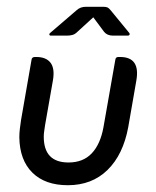

<svg xmlns="http://www.w3.org/2000/svg" viewBox="-20 -536 459 566"><path d="M255 -485 208 -442Q201 -435 193.5 -433Q186 -431 178 -431H130Q126 -431 125.5 -434Q125 -437 128 -439L206 -506Q217 -516 233 -516H284Q293 -516 297 -514Q301 -512 306 -506L361 -439Q363 -437 362 -434Q361 -431 356 -431H313Q296 -431 287 -442ZM37 -131Q37 -143 38.5 -156Q40 -169 42 -182L73 -360Q74 -368 83 -368H87Q116 -368 129 -351Q142 -334 136 -299L113 -168Q112 -160 110.5 -151Q109 -142 109 -133Q109 -57 182 -57Q225 -57 250.5 -84Q276 -111 285 -161L320 -360Q321 -368 329 -368H334Q394 -368 382 -299L358 -161Q343 -80 297 -35Q251 10 180 10Q113 10 75.5 -27Q38 -64 37 -131Z"/></svg>

Font: Zain
Style: Italic
Weight: 400
Italic angle: -10°
Designer: Zain,Boutros
Foundry: Mobile Telecommunications Company (Zain), 2024
Version: Version 1.51; ttfautohint (v1.8.4)